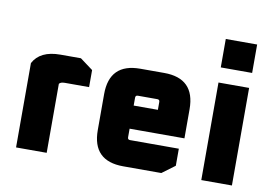

<svg xmlns="http://www.w3.org/2000/svg" viewBox="-80 -900 1469 1031"><g transform="rotate(10 654.5 -384.5)"><path d="M64 0V-460Q102 -532 212 -532H324L394 -480V-387H262Q238 -387 231 -376V0Z M480 -168V-364Q480 -532 648 -532H778Q946 -532 946 -364V-205H647V-158Q647 -145 660 -145H926V-52L856 0H648Q480 0 480 -168ZM647 -331H779V-374Q779 -387 766 -387H660Q647 -387 647 -374Z M1072 -614V-769H1243V-614ZM1074 0V-532H1241V0Z"/></g></svg>

Font: Oxanium ExtraLight ExtraBold
Style: Regular
Weight: 800
Version: Version 2.000